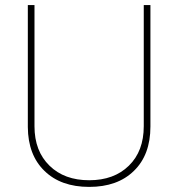

<svg xmlns="http://www.w3.org/2000/svg" viewBox="-20 -731 707 761"><path d="M549.8 -710.9C549.8 -710.9 549.8 -231 549.8 -231C549.8 -231 549.8 -231 549.8 -231C549.8 -165 530.3 -112.8 490.7 -74.2C451.2 -35.6 398.9 -16.6 333.5 -16.6C268.1 -16.6 215.8 -35.6 176.3 -74.2C136.7 -112.8 116.7 -164.6 116.7 -230.5C116.7 -230.5 116.7 -710.9 116.7 -710.9C116.7 -710.9 90.3 -710.9 90.3 -710.9C90.3 -710.9 90.3 -227.5 90.3 -227.5C90.3 -227.5 90.3 -227.5 90.3 -227.5C90.8 -153.8 112.8 -95.7 156.2 -53.7C199.7 -11.2 258.8 9.8 333.5 9.8C408.2 9.8 467.3 -11.2 510.7 -53.7C554.2 -95.7 576.2 -154.3 576.2 -229.5C576.2 -229.5 576.2 -710.9 576.2 -710.9C576.2 -710.9 549.8 -710.9 549.8 -710.9Z"/></svg>

Font: WOX
Style: Regular
Weight: 500
Designer: Google
Foundry: ""
Version: ""